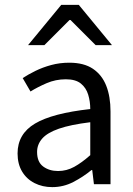

<svg xmlns="http://www.w3.org/2000/svg" viewBox="-20 -755 544 787"><path d="M194 12Q154 12 121.5 -4.5Q89 -21 70.5 -52Q52 -83 52 -126Q52 -206 123.5 -248.5Q195 -291 350 -308Q350 -339 341.5 -367Q333 -395 311.5 -412.5Q290 -430 250 -430Q208 -430 171 -414Q134 -398 105 -380L73 -435Q96 -450 125.5 -464.5Q155 -479 190 -488.5Q225 -498 264 -498Q324 -498 361 -473Q398 -448 415.5 -403.5Q433 -359 433 -298V0H365L358 -58H355Q321 -30 280.5 -9Q240 12 194 12ZM218 -54Q253 -54 284 -71Q315 -88 350 -119V-254Q269 -244 221.5 -227.5Q174 -211 153 -187Q132 -163 132 -132Q132 -91 157 -72.5Q182 -54 218 -54ZM95 -570 231 -735H303L439 -570H372L269 -673H265L162 -570Z"/></svg>

Font: Mada
Style: Regular
Weight: 400
Designer: Khaled Hosny
Version: Version 1.5